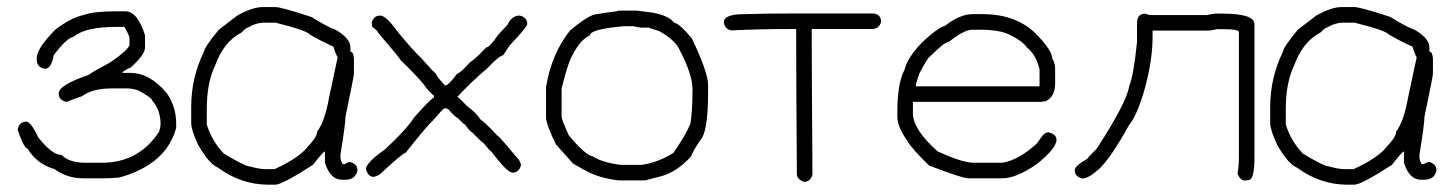

<svg xmlns="http://www.w3.org/2000/svg" viewBox="-20 -500 3995 530"><path d="M302.2 -468.8H325.7Q359.9 -468.8 380.4 -402.3V-369.1Q380.4 -348.6 339.4 -312.5Q334 -312.5 317.9 -300.8V-298.8H339.4Q394 -298.8 440.9 -242.2Q466.3 -204.1 466.3 -160.2V-146.5Q448.2 -81.5 390.1 -44.9Q354 -21.5 308.1 -9.8Q281.7 -7.8 269 -7.8H208.5Q166 -7.8 130.4 -33.2Q80.6 -47.9 56.2 -89.8Q46.9 -89.8 28.8 -140.6V-142.6Q33.2 -164.1 52.2 -164.1Q65.4 -164.1 85.4 -121.1Q123.5 -72.3 149.9 -72.3Q171.4 -50.8 214.4 -50.8H261.2Q363.3 -50.8 419.4 -136.7Q423.3 -152.3 423.3 -156.2Q423.3 -196.8 399.9 -222.7Q399.9 -229.5 362.8 -250Q345.2 -255.9 333.5 -255.9H286.6Q235.4 -255.9 206.5 -234.4Q204.6 -234.4 163.6 -218.8Q142.1 -223.1 142.1 -242.2Q142.1 -265.1 224.1 -293Q230.5 -298.8 284.7 -328.1Q329.6 -358.4 337.4 -375V-396.5Q337.4 -400.4 323.7 -425.8H302.2Q214.8 -425.8 183.1 -398.4Q164.1 -395.5 128.4 -347.7Q121.6 -310.5 105 -310.5H101.1Q81.5 -315.4 81.5 -335.9V-341.8Q83 -367.2 132.3 -418Q175.8 -451.2 212.4 -459Q238.3 -468.8 302.2 -468.8Z M705.1 -480.5H740.2Q755.9 -480.5 839.8 -453.1Q883.8 -425.3 906.2 -418Q947.3 -394 947.3 -369.1V-357.4Q955.6 -357.4 957 -337.9V-296.9Q957 -289.1 933.6 -177.7Q933.6 -157.7 919.9 -74.2V-62.5Q919.9 -58.6 925.8 -46.9H931.6Q939.9 -52.7 947.3 -52.7Q966.8 -46.9 966.8 -29.3Q960.9 -3.9 933.6 -3.9H923.8Q891.6 -3.9 877 -50.8V-82Q872.6 -82 843.8 -44.9Q758.8 9.8 740.2 9.8H720.7Q646 9.8 582 -37.1Q557.6 -46.9 527.3 -99.6Q507.8 -141.1 507.8 -160.2V-205.1Q507.8 -285.6 543 -357.4Q544.4 -370.1 584 -418L634.8 -457Q676.8 -480.5 705.1 -480.5ZM550.8 -199.2V-156.2Q564.9 -110.8 597.7 -76.2Q656.2 -41 668 -41Q696.3 -33.2 710.9 -33.2H738.3Q806.2 -64.5 830.1 -95.7Q855.5 -122.1 855.5 -136.7Q877 -165.5 888.7 -232.4L912.1 -341.8Q906.7 -350.1 900.4 -371.1Q864.3 -387.7 835.9 -404.3Q827.1 -416 740.2 -437.5H710.9Q687 -437.5 664.1 -423.8Q659.7 -423.8 646.5 -410.2Q597.7 -384.8 574.2 -320.3Q550.8 -271.5 550.8 -199.2Z M1029.3 -457Q1045.9 -457 1076.2 -414.1Q1122.6 -357.9 1144.5 -337.9Q1180.2 -296.9 1183.6 -296.9Q1183.6 -290 1209 -263.7Q1219.2 -265.6 1242.2 -296.9Q1249.5 -296.9 1277.3 -328.1Q1292 -336.9 1322.3 -369.1Q1331.5 -369.1 1355.5 -404.3L1380.9 -431.6Q1392.6 -457 1414.1 -457Q1435.5 -452.6 1435.5 -433.6Q1435.1 -425.8 1392.6 -380.9Q1384.3 -372.6 1369.1 -347.7Q1356.4 -344.7 1326.2 -312.5Q1282.7 -275.9 1242.2 -232.4Q1245.6 -232.4 1269.5 -207Q1293.9 -189.5 1306.6 -169.9Q1320.3 -161.1 1353.5 -125Q1357.4 -125 1402.3 -70.3Q1418 -55.2 1418 -43Q1412.1 -23.4 1394.5 -23.4Q1380.4 -23.4 1335.9 -82Q1333.5 -82 1314.5 -105.5Q1311.5 -105.5 1283.2 -134.8Q1276.9 -137.2 1263.7 -156.2Q1260.3 -156.2 1244.1 -173.8Q1235.8 -177.2 1218.8 -197.3Q1214.8 -201.2 1207 -201.2Q1203.1 -200.2 1173.8 -166Q1163.1 -158.2 1099.6 -78.1Q1092.3 -78.1 1029.3 -19.5Q1022.9 -14.6 1011.7 -11.7Q996.1 -11.7 990.2 -33.2Q990.2 -50.8 1043 -87.9Q1104.5 -145 1123 -175.8Q1171.9 -230.5 1177.7 -230.5V-236.3Q1175.3 -236.3 1156.2 -257.8Q1144 -277.8 1085.9 -334Q1084 -339.4 1023.4 -410.2Q1023.4 -414.1 1007.8 -425.8Q1007.8 -427.2 1005.9 -437.5Q1011.7 -457 1029.3 -457Z M1694.3 -470.7H1737.3Q1777.8 -466.3 1792 -462.9Q1827.6 -454.6 1840.8 -437.5Q1856 -434.6 1889.6 -394.5Q1934.6 -300.3 1934.6 -265.6V-246.1Q1934.6 -134.3 1913.1 -113.3Q1892.1 -82 1887.7 -68.4Q1849.1 -25.4 1805.7 -13.7L1760.7 -2H1686.5Q1628.9 -9.8 1596.7 -29.3Q1594.7 -29.3 1561.5 -48.8L1514.6 -101.6Q1492.2 -146 1487.3 -171.9V-259.8Q1502.9 -353 1553.7 -416Q1607.4 -460.9 1627.9 -460.9Q1643.1 -464.4 1682.6 -468.8Q1682.6 -470.7 1694.3 -470.7ZM1530.3 -255.9V-177.7Q1530.3 -169.9 1549.8 -127Q1595.7 -71.3 1616.2 -68.4Q1640.1 -52.2 1692.4 -44.9H1751Q1795.4 -50.8 1838.9 -78.1Q1872.6 -126.5 1885.7 -158.2Q1891.6 -192.4 1891.6 -253.9Q1891.6 -293.9 1856.4 -361.3Q1844.7 -389.2 1799.8 -414.1L1770.5 -423.8H1749Q1746.6 -423.8 1727.5 -427.7H1702.1Q1608.4 -419.4 1608.4 -402.3Q1581.5 -390.1 1561.5 -349.6Q1549.3 -332.5 1530.3 -255.9Z M2179.7 -462.9H2386.7Q2412.1 -462.9 2412.1 -439.5Q2407.2 -419.9 2386.7 -419.9H2220.7V-418Q2220.7 -301.3 2222.7 -17.6Q2216.8 2 2199.2 2Q2179.7 -5.4 2179.7 -19.5Q2177.7 -283.2 2177.7 -419.9H2168Q2069.8 -419.9 1998 -416Q1978.5 -421.9 1978.5 -439.5Q1978.5 -460.9 2035.2 -460.9Q2092.8 -462.9 2179.7 -462.9Z M2664.1 -460.9H2693.4Q2790 -460.9 2845.7 -400.4Q2884.8 -358.9 2884.8 -337.9Q2892.6 -327.1 2892.6 -308.6V-269.5Q2892.6 -233.9 2867.2 -220.7L2853.5 -218.8H2500V-187.5Q2500 -142.6 2568.4 -82Q2632.8 -52.7 2664.1 -50.8H2746.1Q2789.6 -56.6 2841.8 -103.5L2851.6 -117.2Q2862.3 -134.8 2875 -134.8Q2896.5 -128.9 2896.5 -113.3Q2894.5 -88.9 2841.8 -46.9Q2785.6 -7.8 2746.1 -7.8H2652.3Q2636.7 -7.8 2544.9 -43Q2499.5 -86.4 2484.4 -111.3Q2457 -150.4 2457 -177.7V-187.5Q2457 -271 2476.6 -306.6Q2484.9 -341.3 2525.4 -382.8Q2566.4 -421.9 2589.8 -429.7Q2630.4 -460.9 2664.1 -460.9ZM2507.8 -261.7H2849.6V-308.6Q2839.8 -349.6 2814.5 -369.1Q2801.8 -388.7 2757.8 -408.2Q2729.5 -418 2687.5 -418H2664.1Q2641.6 -418 2599.6 -384.8Q2587.9 -384.8 2546.9 -343.8Q2541 -341.3 2517.6 -296.9Q2507.8 -268.6 2507.8 -261.7Z M3142.1 -462.4Q3149.4 -458.5 3157.7 -458.5H3312Q3331.1 -462.4 3333.5 -462.4H3355Q3442.9 -462.4 3442.9 -433.1V-67.9Q3442.9 -3.4 3427.2 -3.4L3417.5 -1.5Q3403.3 -1.5 3396 -21Q3399.9 -42 3399.9 -65.9V-411.6Q3399.9 -419.4 3358.9 -419.4H3339.4Q3320.3 -415.5 3317.9 -415.5H3161.6V-397.9Q3161.6 -328.6 3136.2 -241.7Q3116.2 -177.7 3097.2 -155.8Q3046.9 -64.9 3015.1 -34.7Q2984.9 -7.3 2968.3 -7.3Q2946.8 -11.7 2946.8 -30.8Q2946.8 -42 2981.9 -62Q2981.9 -64.5 3007.3 -89.4Q3091.3 -218.8 3097.2 -263.2Q3108.9 -289.1 3118.7 -384.3V-437Q3118.7 -462.4 3142.1 -462.4Z M3683.6 -480.5H3718.8Q3734.4 -480.5 3818.4 -453.1Q3862.3 -425.3 3884.8 -418Q3925.8 -394 3925.8 -369.1V-357.4Q3934.1 -357.4 3935.5 -337.9V-296.9Q3935.5 -289.1 3912.1 -177.7Q3912.1 -157.7 3898.4 -74.2V-62.5Q3898.4 -58.6 3904.3 -46.9H3910.2Q3918.5 -52.7 3925.8 -52.7Q3945.3 -46.9 3945.3 -29.3Q3939.5 -3.9 3912.1 -3.9H3902.3Q3870.1 -3.9 3855.5 -50.8V-82Q3851.1 -82 3822.3 -44.9Q3737.3 9.8 3718.8 9.8H3699.2Q3624.5 9.8 3560.5 -37.1Q3536.1 -46.9 3505.9 -99.6Q3486.3 -141.1 3486.3 -160.2V-205.1Q3486.3 -285.6 3521.5 -357.4Q3522.9 -370.1 3562.5 -418L3613.3 -457Q3655.3 -480.5 3683.6 -480.5ZM3529.3 -199.2V-156.2Q3543.5 -110.8 3576.2 -76.2Q3634.8 -41 3646.5 -41Q3674.8 -33.2 3689.5 -33.2H3716.8Q3784.7 -64.5 3808.6 -95.7Q3834 -122.1 3834 -136.7Q3855.5 -165.5 3867.2 -232.4L3890.6 -341.8Q3885.3 -350.1 3878.9 -371.1Q3842.8 -387.7 3814.5 -404.3Q3805.7 -416 3718.8 -437.5H3689.5Q3665.5 -437.5 3642.6 -423.8Q3638.2 -423.8 3625 -410.2Q3576.2 -384.8 3552.7 -320.3Q3529.3 -271.5 3529.3 -199.2Z"/></svg>

Font: CEF Fonts CJK
Style: Regular
Weight: 400
Designer: PartyBoss (派对大魔王)
Version: Release 2.25